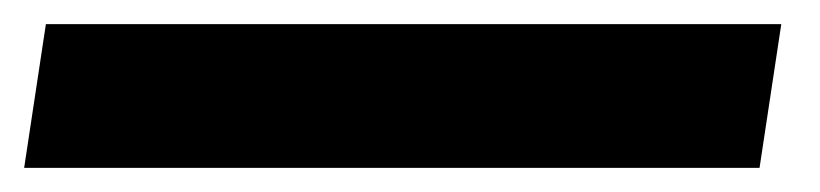

<svg xmlns="http://www.w3.org/2000/svg" viewBox="-50 53 679 159"><path d="M-30 192 -12 73H597L579 192Z"/></svg>

Font: Exo Thin
Style: Bold Italic
Weight: 700
Italic angle: -9°
Version: Version 2.000